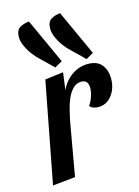

<svg xmlns="http://www.w3.org/2000/svg" viewBox="-123 -879 695 960"><g transform="rotate(-15 224.0 -399.5)"><path d="M29 12 129 -510 224 -522 212 -432Q231 -475 269 -502.5Q307 -530 354 -530Q403 -530 425.5 -501Q448 -472 448 -430Q448 -380 421 -344Q394 -308 350 -308Q338 -308 325.5 -312Q313 -316 306 -326Q319 -343 327 -367.5Q335 -392 335 -412Q335 -431 326.5 -442Q318 -453 299 -453Q275 -453 257 -435.5Q239 -418 227 -391Q215 -364 207.5 -333.5Q200 -303 195 -278L146 0ZM355 -555 291 -617Q276 -630 259 -652Q242 -674 230 -700Q218 -726 218 -748Q218 -784 239 -796.5Q260 -809 286 -811L393 -577ZM193 -555 129 -617Q114 -630 97 -652Q80 -674 68 -700Q56 -726 56 -748Q56 -784 77 -796.5Q98 -809 125 -811L232 -577Z"/></g></svg>

Font: Sansita Swashed Light
Style: Regular
Weight: 400
Version: Version 1.003